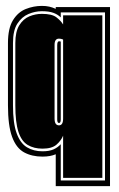

<svg xmlns="http://www.w3.org/2000/svg" viewBox="-20 -525 402 651"><path d="M169 106V-2Q151 6 124 6Q88 6 61.5 -8.5Q35 -23 21 -61Q7 -99 7 -168V-379Q7 -429 24 -456.5Q41 -484 67.5 -494.5Q94 -505 122 -505Q136 -505 147 -502.5Q158 -500 169 -495V-501H353V106ZM186 87H336V-483H186V-466Q176 -476 161 -481.5Q146 -487 122 -487Q99 -487 76.5 -477.5Q54 -468 39 -445Q24 -422 24 -379V-168Q24 -107 36.5 -73Q49 -39 71.5 -25.5Q94 -12 124 -12Q147 -12 161.5 -18.5Q176 -25 186 -36ZM194 78V-65Q187 -48 171.5 -34.5Q156 -21 124 -21Q95 -21 74 -33.5Q53 -46 42.5 -78Q32 -110 32 -168V-379Q32 -418 45.5 -439.5Q59 -461 79.5 -469.5Q100 -478 122 -478Q156 -478 171 -466.5Q186 -455 194 -442V-473H327V78ZM180 -100Q194 -100 194 -123V-391Q187 -394 180 -394Q165 -394 165 -373V-123Q165 -100 180 -100ZM180 -108Q174 -108 174 -120V-371Q174 -385 180 -385Q184 -385 186 -384V-120Q186 -108 180 -108Z"/></svg>

Font: Alumni Sans Collegiate One
Style: Regular
Weight: 400
Designer: Robert E. Leuschke
Foundry: Robert E. Leuschke
Version: Version 1.100